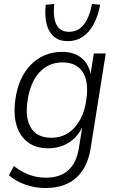

<svg xmlns="http://www.w3.org/2000/svg" viewBox="-20 -758 595 966"><path d="M208 188Q155 188 107.5 171Q60 154 25 124L50 77Q75 97 101 110Q127 123 154.5 129.5Q182 136 212 136Q281 136 323 99Q365 62 377 -14L396 -131H400Q384 -92 357.5 -65.5Q331 -39 297 -25.5Q263 -12 223 -12Q161 -12 120.5 -42Q80 -72 63.5 -126.5Q47 -181 57 -255Q64 -310 83.5 -354.5Q103 -399 134 -431Q165 -463 205 -480Q245 -497 293 -497Q353 -497 391 -465.5Q429 -434 438 -375H434L452 -489H512L437 -18Q427 51 397 97Q367 143 319.5 165.5Q272 188 208 188ZM238 -65Q287 -65 323.5 -89Q360 -113 384 -157.5Q408 -202 415 -262Q427 -349 395.5 -396.5Q364 -444 295 -444Q246 -444 209 -420Q172 -396 149 -352Q126 -308 118 -248Q106 -161 137 -113Q168 -65 238 -65ZM321 -551Q279 -551 252.5 -572.5Q226 -594 215 -635Q204 -676 210 -734L253 -738Q246 -668 264.5 -633Q283 -598 327 -598Q372 -598 400.5 -633Q429 -668 443 -738L484 -734Q473 -676 450.5 -635Q428 -594 395.5 -572.5Q363 -551 321 -551Z"/></svg>

Font: Nunito Sans 10pt SemiCondensed Light
Style: Italic
Weight: 300
Width: 4
Italic angle: -9°
Designer: Vernon Adams
Foundry: Vernon Adams
Version: Version 3.101;gftools[0.9.27]